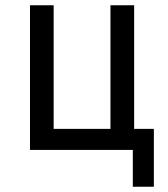

<svg xmlns="http://www.w3.org/2000/svg" viewBox="-20 -570 640 730"><path d="M485 140V0H94V-550H184V-80H400V-550H490V-80H565V140Z"/></svg>

Font: Liga JetBrainsMono Nerd Font
Style: Regular
Weight: 400
Designer: Philipp Nurullin, Konstantin Bulenkov
Foundry: JetBrains
Version: Version 2.225; ttfautohint (v1.8.3)